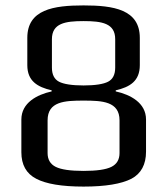

<svg xmlns="http://www.w3.org/2000/svg" viewBox="-20 -680 620 710"><path d="M408 -342V-346C460 -358 497 -380 497 -439V-540C497 -645 400 -660 289 -660C178 -660 81 -645 81 -540V-439C81 -380 119 -358 171 -346V-342C117 -330 59 -300 59 -238V-117C59 -71 77 -38 114 -19C150 0 208 10 289 10C370 10 429 0 466 -19C502 -38 520 -72 520 -119V-238C520 -300 462 -330 408 -342ZM289 -602C357 -602 406 -594 406 -535V-430C406 -404 397 -387 380 -378C363 -369 332 -364 289 -364C246 -364 215 -369 198 -378C181 -387 172 -404 172 -430V-535C172 -594 221 -602 289 -602ZM289 -308C358 -308 422 -305 422 -235V-114C422 -90 412 -73 392 -63C372 -53 338 -48 289 -48C240 -48 206 -53 186 -63C166 -73 156 -90 156 -114V-235C156 -305 219 -308 289 -308Z"/></svg>

Font: Gamestation Text
Style: Bold
Weight: 400
Designer: Jonas Hecksher
Foundry: Jonas Hecksher, Playtypeª, e-types AS
Version: Version 1.003